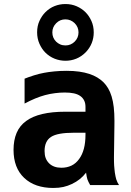

<svg xmlns="http://www.w3.org/2000/svg" viewBox="-20 -908 642 942"><path d="M301.3 -609.9Q273.4 -609.9 247.8 -620.1Q222.2 -630.4 202.1 -650.4Q185.1 -667.5 173.6 -693.1Q162.1 -718.8 162.1 -749.5Q162.1 -780.8 173.8 -805.9Q185.5 -831.1 202.6 -848.1Q222.7 -868.2 247.8 -878.2Q272.9 -888.2 300.8 -888.2Q331.1 -888.2 356.2 -877.2Q381.3 -866.2 399.4 -848.1Q417 -830.6 428.5 -805.2Q439.9 -779.8 439.9 -749Q439.9 -721.2 429.9 -696.3Q419.9 -671.4 399.9 -650.9Q379.4 -630.4 354.2 -620.1Q329.1 -609.9 301.3 -609.9ZM301.3 -685.1Q327.6 -685.1 346.7 -704.1Q365.2 -722.7 365.2 -749Q365.2 -775.4 346.2 -794.4Q326.7 -813 300.8 -813Q274.4 -813 255.9 -794.4Q236.8 -775.4 236.8 -749Q236.8 -722.2 255.4 -703.6Q263.2 -695.8 274.9 -690.4Q286.6 -685.1 301.3 -685.1ZM241.2 14.2Q196.8 14.2 160.9 2Q125 -10.3 98.6 -35.2Q46.4 -84.5 46.4 -172.9Q46.4 -219.7 61.3 -255.4Q76.2 -291 108.4 -314.5Q170.4 -359.9 300.3 -359.9H399.4V-383.8Q399.4 -401.9 392.8 -415Q386.2 -428.2 374.5 -436.5Q361.8 -445.8 342.5 -450Q323.2 -454.1 297.9 -454.1Q274.4 -454.1 249.8 -450.9Q225.1 -447.8 201.2 -441.4Q177.7 -435.1 152.3 -424.6Q127 -414.1 100.6 -399.9V-522Q121.1 -530.3 146.7 -538.3Q172.4 -546.4 196.8 -550.8Q216.8 -554.7 245.6 -557.6Q274.4 -560.5 306.6 -560.5Q340.8 -560.5 368.4 -556.6Q396 -552.7 418.2 -545.4Q440.4 -538.1 457.3 -527.8Q474.1 -517.6 486.8 -505.4Q500 -492.2 510.3 -475.1Q520.5 -458 527.6 -434.8Q534.7 -411.6 538.1 -382.1Q541.5 -352.5 541.5 -314.5Q541.5 -305.2 541.3 -290Q541 -274.9 540.8 -256.8Q540.5 -238.8 540.3 -219.5Q540 -200.2 539.8 -183.1Q539.6 -166 539.3 -152.8Q539.1 -139.6 539.1 -133.8Q539.1 -123.5 539.3 -113.3Q539.6 -103 540 -96.2Q541 -86.4 541.7 -76.9Q542.5 -67.4 543.5 -61Q544.9 -51.3 546.9 -42.2Q548.8 -33.2 550.3 -28.3Q552.7 -21 556.4 -13.2Q560.1 -5.4 564 0H422.4Q418 -7.3 414.3 -15.1Q410.6 -22.9 408.7 -28.3Q407.2 -33.2 405.3 -42.2Q403.3 -51.3 402.3 -61Q375.5 -25.4 333 -5.4Q312.5 4.4 290.8 9.3Q269 14.2 241.2 14.2ZM281.2 -85Q308.6 -85 330.6 -95.5Q352.5 -106 368.2 -127.9Q399.4 -169.9 399.4 -247.1V-256.8H342.3Q261.7 -256.8 230.5 -236.3Q198.7 -215.8 198.7 -167Q198.7 -147 204.1 -132.6Q209.5 -118.2 220.7 -106.9Q242.7 -85 281.2 -85Z"/></svg>

Font: Hack
Style: Bold
Weight: 700
Monospace: yes
Designer: Christopher Simpkins
Foundry: Christopher Simpkins
Version: Version 2.017